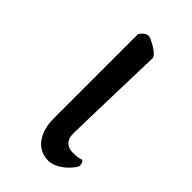

<svg xmlns="http://www.w3.org/2000/svg" viewBox="-147 -466 513 513"><g transform="rotate(45 109.5 -210.0)"><path d="M141.6 2.9C177.7 2.9 210.9 -39.1 210.9 -46.9C210.9 -51.8 210.9 -58.6 204.1 -63.5C198.2 -59.6 184.6 -58.6 172.9 -58.6C151.4 -58.6 136.7 -71.3 137.7 -98.6C139.6 -196.3 142.6 -275.4 145.5 -387.7C145.5 -402.3 102.5 -422.9 96.7 -422.9C86.9 -422.9 79.1 -416 72.3 -406.2V-86.9C72.3 -38.1 95.7 2.9 141.6 2.9Z"/></g></svg>

Font: Crimson
Style: Roman
Weight: 400
Version: Version 0.2